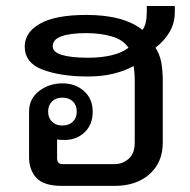

<svg xmlns="http://www.w3.org/2000/svg" viewBox="-20 -609 623 629"><path d="M231.4 -243.2Q231.4 -264.6 218.5 -276.9Q205.6 -289.1 184.1 -289.1Q163.6 -289.1 150.6 -276.9Q137.7 -264.6 137.7 -243.2Q137.7 -222.7 150.6 -210.2Q163.6 -197.8 184.1 -197.8Q205.6 -197.8 218.5 -210.2Q231.4 -222.7 231.4 -243.2ZM513.2 -141.6Q513.2 -77.1 470 -38.6Q426.8 0 355 0H184.6Q123 0 99.1 -26.4Q75.2 -52.7 75.2 -93.8V-243.2Q75.2 -285.2 107.7 -310.5Q140.1 -335.9 185.1 -335.9Q227.1 -335.9 255.4 -310.5Q283.7 -285.2 283.7 -243.2Q283.7 -200.7 257.1 -175.5Q230.5 -150.4 190.9 -150.4Q185.1 -150.4 177.2 -150.9Q169.4 -151.4 167 -152.3V-91.8Q167 -81.1 171.4 -76.2Q175.8 -71.3 184.6 -71.3H355Q381.3 -71.3 401.4 -88.6Q421.4 -106 421.4 -141.6V-343.8Q421.4 -359.9 420.4 -369.6Q419.4 -379.4 418 -392.6Q388.2 -376.5 350.8 -367.4Q313.5 -358.4 267.6 -358.4Q180.7 -358.4 120.8 -380.4Q61 -402.3 61 -456.5Q61 -503.4 111.6 -531.7Q162.1 -560.1 262.7 -560.1Q325.2 -560.1 370.8 -547.6Q416.5 -535.2 446.3 -511.2Q454.1 -520 457.5 -535.6Q460.9 -551.3 460.9 -571.8V-589.4H552.7V-569.8Q552.7 -534.2 536.1 -505.1Q519.5 -476.1 489.3 -452.6Q503.4 -431.6 508.3 -404.8Q513.2 -377.9 513.2 -343.8ZM262.7 -500.5Q210.4 -500.5 181.6 -490.2Q152.8 -480 152.8 -457.5Q152.8 -438 182.9 -429Q212.9 -419.9 269 -419.9Q312 -419.9 345.7 -428Q379.4 -436 400.9 -452.6Q383.3 -479 346.2 -489.7Q309.1 -500.5 262.7 -500.5Z"/></svg>

Font: Roboto Web
Style: Regular
Weight: 400
Designer: Google
Version: Version 1.200310; 2013